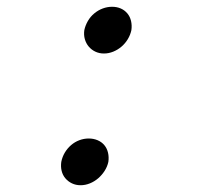

<svg xmlns="http://www.w3.org/2000/svg" viewBox="-20 -537 640 567"><path d="M161 -59Q164 -74 171.5 -86.5Q179 -99 190 -108.5Q201 -118 214.5 -123Q228 -128 242 -128Q256 -128 268 -123Q280 -118 288 -108.5Q296 -99 299 -86Q302 -73 300 -59Q297 -45 289 -32.5Q281 -20 270 -10.5Q259 -1 245.5 4.5Q232 10 218 10Q204 10 192.5 4.5Q181 -1 173 -10.5Q165 -20 162 -32.5Q159 -45 161 -59ZM229 -448Q232 -462 239.5 -475Q247 -488 258.5 -497.5Q270 -507 283.5 -512Q297 -517 311 -517Q325 -517 336.5 -512Q348 -507 356 -497.5Q364 -488 367 -475Q370 -462 368 -448Q365 -434 357.5 -421.5Q350 -409 339 -399.5Q328 -390 314.5 -384.5Q301 -379 287 -379Q273 -379 261.5 -384.5Q250 -390 242 -399.5Q234 -409 230.5 -421.5Q227 -434 229 -448Z"/></svg>

Font: Maple Mono NL ExtraLight
Style: Italic
Weight: 275
Italic angle: -10°
Monospace: yes
Designer: subframe7536
Version: Version 7.000